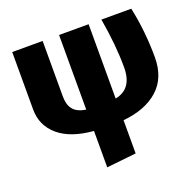

<svg xmlns="http://www.w3.org/2000/svg" viewBox="-131 -670 1050 1032"><g transform="rotate(-20 393.5 -154.5)"><path d="M754 -244Q754 -127 681 -61.5Q608 4 480 16V206L311 224V16Q180 5 111.5 -54Q43 -113 43 -204V-533H217V-214Q217 -168 238.5 -141Q260 -114 311 -106V-533H480V-108Q580 -127 580 -250Q580 -378 553 -533H724Q754 -392 754 -244Z"/></g></svg>

Font: FiraGO ExtraBold
Style: Regular
Weight: 800
Designer: bBox Type
Foundry: bBox Type GmbH
Version: Version 1.001;PS 001.001;hotconv 1.0.88;makeotf.lib2.5.64775